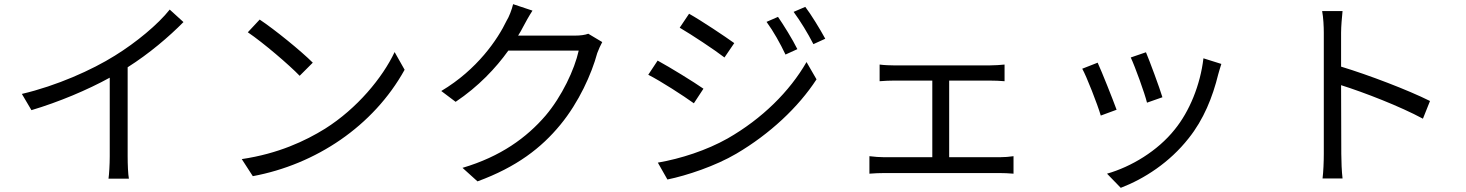

<svg xmlns="http://www.w3.org/2000/svg" viewBox="-20 -827 7040 922"><path d="M795 -781C739 -710 634 -623 532 -560C422 -491 252 -415 85 -376L131 -298C262 -337 400 -395 507 -454V-76C507 -38 504 12 501 31H599C595 11 593 -38 593 -76V-504C696 -569 792 -651 861 -721Z M1227 -733 1170 -672C1244 -622 1369 -515 1419 -463L1482 -526C1426 -582 1298 -686 1227 -733ZM1141 -63 1194 19C1496 -37 1773 -221 1923 -492L1875 -577C1817 -454 1695 -306 1541 -209C1446 -150 1316 -89 1141 -63Z M2805 -665C2789 -659 2767 -656 2740 -656H2468C2477 -670 2485 -684 2492 -698C2502 -717 2520 -750 2537 -776L2444 -807C2438 -781 2424 -745 2413 -728C2370 -638 2272 -493 2099 -390L2168 -338C2277 -411 2361 -500 2421 -584H2759C2739 -493 2678 -364 2600 -272C2509 -166 2384 -75 2201 -21L2273 44C2461 -25 2580 -117 2671 -228C2760 -336 2821 -472 2848 -572C2854 -588 2864 -611 2872 -625Z M3716 -746 3661 -722C3694 -677 3727 -618 3752 -565L3809 -591C3786 -638 3741 -710 3716 -746ZM3847 -794 3791 -770C3824 -725 3859 -668 3886 -615L3943 -641C3918 -687 3874 -759 3847 -794ZM3289 -761 3244 -694C3302 -660 3411 -588 3459 -551L3506 -620C3463 -651 3348 -728 3289 -761ZM3139 -46 3185 35C3278 16 3416 -30 3516 -89C3676 -183 3814 -312 3901 -446L3853 -529C3772 -388 3640 -257 3474 -162C3373 -105 3249 -65 3139 -46ZM3138 -536 3093 -468C3154 -437 3262 -367 3312 -331L3358 -401C3314 -432 3197 -504 3138 -536Z M4227 4H4780C4796 4 4827 5 4847 7V-77C4827 -74 4804 -72 4780 -72H4538V-440H4733C4756 -440 4782 -439 4804 -437V-517C4783 -515 4758 -513 4733 -513H4273C4257 -513 4225 -514 4204 -517V-437C4225 -439 4257 -440 4273 -440H4457V-72H4227C4205 -72 4178 -74 4155 -77V7C4179 5 4205 4 4227 4Z M5483 -576 5410 -551C5431 -506 5477 -379 5488 -334L5562 -360C5549 -404 5500 -536 5483 -576ZM5759 -547C5744 -419 5692 -292 5621 -205C5539 -102 5412 -26 5296 7L5362 75C5474 32 5596 -46 5688 -163C5760 -253 5803 -360 5830 -470C5834 -483 5838 -499 5845 -520ZM5251 -526 5177 -497C5197 -462 5251 -324 5266 -272L5342 -300C5323 -352 5271 -483 5251 -526Z M6847 -342C6741 -395 6552 -467 6420 -507V-670C6420 -700 6424 -743 6427 -774H6329C6335 -743 6337 -698 6337 -670V-88C6337 -51 6335 -2 6331 30H6427C6423 -3 6421 -56 6421 -88L6420 -418C6531 -383 6704 -316 6813 -257Z"/></svg>

Font: Noto Sans KR Regular
Style: Regular
Weight: 400
Designer: Ryoko NISHIZUKA  (kana & ideographs); Paul D. Hunt (Latin, Greek & Cyrillic); Wenlong ZHANG  (bopomofo); Sandoll Communi
Foundry: Adobe Systems Incorporated
Version: Version 1.004;PS 1.004;hotconv 1.0.82;makeotf.lib2.5.63406